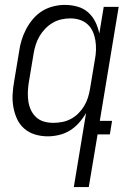

<svg xmlns="http://www.w3.org/2000/svg" viewBox="-20 -548 540 783"><path d="M198 -47Q215 -47 233.5 -50.5Q252 -54 269 -63Q286 -72 299.5 -85.5Q313 -99 323 -115.5Q333 -132 338.5 -149.5Q344 -167 347 -185L367 -305Q371 -325 371.5 -344.5Q372 -364 369 -383Q366 -402 358.5 -419Q351 -436 337.5 -448.5Q324 -461 305.5 -467Q287 -473 267 -473Q249 -473 230.5 -469Q212 -465 195 -455Q178 -445 164.5 -431Q151 -417 141 -400Q131 -383 125.5 -365Q120 -347 117 -329L97 -209Q94 -189 93.5 -170Q93 -151 96 -132.5Q99 -114 107 -97.5Q115 -81 128.5 -69Q142 -57 160 -52Q178 -47 198 -47ZM281 215 331 -87Q318 -65 301.5 -46.5Q285 -28 264.5 -15.5Q244 -3 220.5 2.5Q197 8 175 8Q148 8 123 0.5Q98 -7 79 -23.5Q60 -40 49.5 -63Q39 -86 34.5 -111.5Q30 -137 31.5 -164Q33 -191 38 -218L58 -338Q61 -361 68 -384Q75 -407 86.5 -429Q98 -451 114.5 -470.5Q131 -490 152 -503Q173 -516 197 -522Q221 -528 244 -528Q271 -528 296 -521Q321 -514 339.5 -497.5Q358 -481 369 -458.5Q380 -436 385 -411L403 -520H464L387 -55H437L428 0H378L342 215Z"/></svg>

Font: Iosevka Light
Style: Italic
Weight: 300
Italic angle: -9°
Monospace: yes
Designer: Belleve Invis
Foundry: Belleve Invis
Version: Version 32.5.0; ttfautohint (v1.8.4)